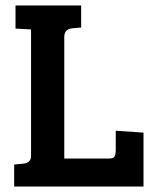

<svg xmlns="http://www.w3.org/2000/svg" viewBox="-20 -685 577 705"><path d="M507 0H32V-81L65 -84Q94 -87 94 -112V-577L37 -580V-665H278V-584L245 -581Q216 -578 216 -549V-103H382Q396 -103 400.5 -110.5Q405 -118 405 -135V-205L507 -198Z"/></svg>

Font: Bree Serif
Style: Regular
Weight: 400
Designer: Veronika Burian, Jos Scaglione
Foundry: TypeTogether
Version: Version 1.001